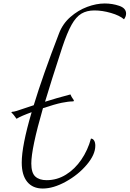

<svg xmlns="http://www.w3.org/2000/svg" viewBox="-20 -1077 745 1104"><path d="M338 -805Q272 -603 239 -492Q301 -512 385 -534Q389 -522 405 -500Q404 -494 401 -494Q374 -494 335 -486Q296 -478 227 -455Q160 -223 160 -137Q160 -83 183 -62Q206 -41 248 -41Q308 -41 359.5 -73Q411 -105 448 -159.5Q485 -214 503 -280Q514 -280 521 -269Q528 -258 528 -239Q528 -188 479 -130Q430 -72 358.5 -32.5Q287 7 226 7Q168 7 136.5 -31.5Q105 -70 105 -142Q105 -239 162 -432Q101 -410 75 -394Q69 -403 60 -414.5Q51 -426 45 -430L49 -434Q59 -434 76.5 -439.5Q94 -445 120 -454L174 -472Q226 -643 319 -884Q340 -940 384.5 -979Q429 -1018 481.5 -1037.5Q534 -1057 582 -1057Q626 -1057 665.5 -1043.5Q705 -1030 705 -999Q705 -982 693 -966Q668 -988 618 -1002.5Q568 -1017 523 -1017Q479 -1017 448 -998.5Q417 -980 391.5 -934.5Q366 -889 338 -805Z"/></svg>

Font: Charmonman
Style: Regular
Weight: 400
Designer: Ekaluck Peanpanawate
Foundry: Cadson Demak Co.,Ltd.
Version: Version 1.000; ttfautohint (v1.6)